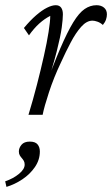

<svg xmlns="http://www.w3.org/2000/svg" viewBox="-63 -443 433 741"><path d="M293.9 -363.3Q271.5 -363.3 250.5 -339.8Q229.5 -316.4 210 -279.3Q190.4 -242.2 171.9 -201.2Q144.5 -143.6 126 -86.9Q107.4 -30.3 101.6 0H46.9Q64.5 -57.6 79.6 -116.2Q94.7 -174.8 106.4 -227.1Q118.2 -279.3 124.5 -319.8Q130.9 -360.4 130.9 -381.8Q108.4 -370.1 88.4 -352.1Q68.4 -334 48.8 -306.6L29.3 -335Q53.7 -364.3 76.2 -383.8Q98.6 -403.3 118.2 -413.1Q137.7 -422.9 152.3 -422.9Q166 -422.9 172.9 -413.6Q179.7 -404.3 179.7 -387.7Q179.7 -370.1 175.3 -336.9Q170.9 -303.7 155.8 -244.1Q140.6 -184.6 108.4 -85.9H103.5Q140.6 -188.5 168.9 -254.4Q197.3 -320.3 219.7 -356.9Q242.2 -393.6 263.7 -408.2Q285.2 -422.9 309.6 -422.9Q327.1 -422.9 338.4 -413.6Q349.6 -404.3 349.6 -387.7Q349.6 -377.9 346.2 -367.7Q342.8 -357.4 334 -346.7Q324.2 -355.5 313 -359.4Q301.8 -363.3 293.9 -363.3ZM-38.1 278.3 -43 256.8Q-11.7 246.1 10.3 228Q32.2 210 32.2 192.4Q32.2 183.6 28.8 177.7Q25.4 171.9 21 167Q16.6 162.1 13.2 156.2Q9.8 150.4 9.8 141.6Q9.8 127.9 20 115.7Q30.3 103.5 51.8 103.5Q73.2 103.5 82 114.3Q90.8 125 90.8 141.6Q90.8 173.8 71.8 201.7Q52.7 229.5 23.4 249Q-5.9 268.6 -38.1 278.3Z"/></svg>

Font: Crimson Pro ExtraLight
Style: Italic
Weight: 250
Italic angle: -12°
Designer: Jacques Le Bailly
Foundry: Baron von Fonthausen
Version: Version 1.003